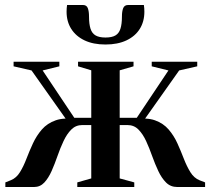

<svg xmlns="http://www.w3.org/2000/svg" viewBox="-20 -750 845 770"><path d="M1.5 0V-18.5L24 -27.5Q46 -36.5 60.2 -59.8Q74.5 -83 86.2 -113.8Q98 -144.5 112.2 -175.2Q126.5 -206 148 -230.8Q169.5 -255.5 203.5 -267.5Q237.5 -279.5 289 -271L266 -242L106.5 -467.5L34.5 -484V-502.5H218V-484L151 -467.5L278 -277.5H346V-468L293 -484V-502.5H515.5V-484L460 -468V-277.5H528.5L655.5 -467.5L588.5 -484V-502.5H771V-484L698.5 -467.5L539 -242L516 -271Q568 -279.5 601.5 -267.5Q635 -255.5 656.2 -230.8Q677.5 -206 691.5 -175Q705.5 -144 717.2 -113.5Q729 -83 743.5 -59.5Q758 -36 780.5 -27L802.5 -18.5V0H691Q664 0 646 -18Q628 -36 614.8 -64.2Q601.5 -92.5 590.2 -124.2Q579 -156 566 -184.2Q553 -212.5 535.2 -230.5Q517.5 -248.5 491 -248.5H460V-34.5L518.5 -18.5V0H290V-18.5L346 -34.5V-248.5H310Q284 -248.5 266 -230.5Q248 -212.5 234.8 -184.2Q221.5 -156 210.5 -124.2Q199.5 -92.5 187 -64.2Q174.5 -36 157.8 -18Q141 0 116.5 0ZM312.5 -730Q327.5 -730 332.2 -717.2Q337 -704.5 337 -683.5Q337 -653.5 343 -634.8Q349 -616 363.5 -607.8Q378 -599.5 403 -599.5Q428.5 -599.5 442.8 -607.8Q457 -616 463 -634.8Q469 -653.5 469 -683.5Q469 -704.5 474 -717.2Q479 -730 494 -730H557Q558 -723.5 558.5 -716.8Q559 -710 559 -703Q559 -663.5 540.5 -634Q522 -604.5 487 -588Q452 -571.5 403 -571.5Q354 -571.5 319.2 -588Q284.5 -604.5 265.8 -634Q247 -663.5 247 -703Q247 -710 247.5 -716.8Q248 -723.5 249 -730Z"/></svg>

Font: Merriweather 144pt SemiBold
Style: Regular
Weight: 600
Version: Version 2.100